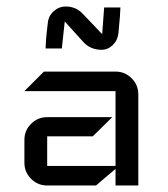

<svg xmlns="http://www.w3.org/2000/svg" viewBox="-20 -570 515 590"><path d="M405 0H335V-51L275 0H125Q96 0 75.5 -20.5Q55 -41 55 -70V-140Q55 -169 75.5 -189.5Q96 -210 125 -210H325L265 -151H125V-60H335V-290H55L115 -350H335Q364 -350 384.5 -329.5Q405 -309 405 -280ZM350 -547Q350 -530 344 -469Q342 -447 327 -432Q312 -417 292 -417Q258 -417 236 -441L179 -504L170 -421H120Q120 -429 121.5 -448.5Q123 -468 127 -500Q129 -521 145 -535.5Q161 -550 182 -550Q213 -550 234 -528L294 -465L300 -547Z"/></svg>

Font: Iceland
Style: Regular
Weight: 400
Designer: Cyreal (www.cyreal.org)
Foundry: Cyreal (www.cyreal.org)
Version: Version 1.001